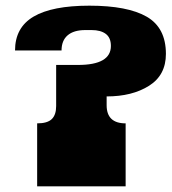

<svg xmlns="http://www.w3.org/2000/svg" viewBox="-20 -656 605 677"><path d="M178 -282V-427H255Q371 -427 371 -494Q371 -523 353 -536.5Q335 -550 303 -550H281Q240 -550 218.5 -531.5Q197 -513 197 -478H33Q33 -559 98.5 -597.5Q164 -636 295 -636Q430 -636 497.5 -597Q565 -558 565 -466Q565 -391 505.5 -353.5Q446 -316 356 -316V-285Q356 -221 423 -221V1H111V-221Q147 -221 162.5 -236Q178 -251 178 -282ZM111 -174V-173Q111 -164 111 -159.5Q111 -155 111 -150Q111 -145 111 -136V-210Q111 -198 111 -192Q111 -186 111 -174Z"/></svg>

Font: Danfo
Style: Regular
Weight: 400
Version: Version 1.000;Glyphs 3.2 (3236)